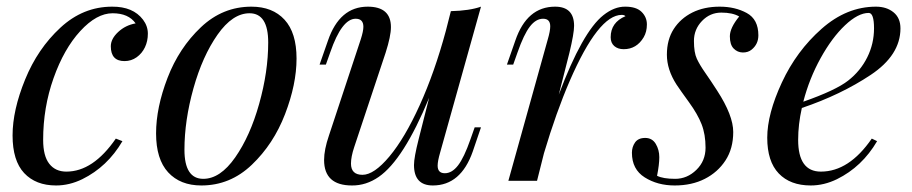

<svg xmlns="http://www.w3.org/2000/svg" viewBox="-20 -548 2763 582"><path d="M357.4 -362.8Q315.9 -362.8 315.9 -407.7Q315.9 -430.2 338.1 -450.9Q360.4 -471.7 391.1 -477.1Q369.6 -507.8 321.3 -507.8Q272.9 -507.8 223.4 -453.9Q173.8 -399.9 142.3 -311Q110.8 -222.2 110.8 -124Q110.8 -75.2 129.4 -51.5Q147.9 -27.8 181.2 -27.8Q262.2 -27.8 331.1 -127.9L351.1 -120.1Q305.7 -42.5 229.5 -4.9Q190.4 14.2 149.9 14.2Q88.4 14.2 53.2 -23.4Q18.1 -61 18.1 -137.5Q18.1 -213.9 56.2 -307.1Q94.2 -400.4 163.1 -464.1Q231.9 -527.8 319.8 -527.8Q383.3 -528.3 413.6 -488.3Q428.2 -468.8 428.2 -446Q428.2 -423.3 419.4 -404.8Q410.6 -386.2 394.3 -374.5Q377.9 -362.8 357.4 -362.8Z M736.3 -507.8Q685.1 -507.8 639.4 -442.9Q593.8 -377.9 566.4 -280.3Q539.1 -182.6 539.1 -94.2Q539.1 -5.9 596.2 -5.9Q647.5 -5.9 692.9 -70.8Q738.3 -135.7 765.6 -233.2Q793 -330.6 793 -419.2Q793 -507.8 736.3 -507.8ZM742.2 -527.8Q806.2 -527.8 842.5 -488.3Q878.9 -448.7 878.9 -370.6Q878.9 -292.5 844 -201.9Q809.1 -111.3 743.4 -48.6Q677.7 14.2 590.3 14.2Q526.4 14.2 489.7 -25.6Q453.1 -65.4 453.1 -143.6Q453.1 -221.7 488 -312.3Q522.9 -402.8 588.9 -465.3Q654.8 -527.8 742.2 -527.8Z M1292 14.2Q1234.9 14.2 1234.9 -47.9Q1234.9 -70.3 1249 -126L1280.8 -251.5Q1203.1 -63.5 1127.9 -11.7Q1089.8 14.6 1046.9 14.2Q962.4 14.2 962.4 -63Q962.4 -94.2 977.1 -137.2L1073.7 -429.2Q1081.5 -453.6 1081.5 -466.8Q1081.5 -491.2 1058.1 -491.2Q1016.1 -491.2 981 -389.2L967.8 -352.1H948.7L974.1 -424.8Q1009.3 -527.8 1094.7 -527.8Q1165 -527.8 1165 -465.8Q1165 -438.5 1148.9 -388.2L1053.7 -102.1Q1043.9 -72.8 1043.9 -52.2Q1043.9 -18.1 1078.9 -18.1Q1113.8 -18.1 1160.4 -73.7Q1207 -129.4 1252.2 -229Q1297.4 -328.6 1331.5 -454.6L1346.7 -514.2Q1403.8 -515.6 1438 -527.8L1314 -85Q1306.6 -59.6 1306.6 -45.9Q1306.6 -22.9 1328.4 -22.9Q1350.1 -22.9 1368.4 -46.6Q1386.7 -70.3 1405.8 -125L1418.9 -162.1H1438L1413.1 -88.9Q1377 14.2 1292 14.2Z M1875.5 -527.8Q1908.7 -527.8 1924.8 -512Q1940.9 -496.1 1940.9 -473.9Q1940.9 -451.7 1931.2 -435.1Q1909.7 -398.9 1870.6 -398.9Q1853 -398.9 1842 -408.4Q1831.1 -418 1831.1 -435.1Q1831.1 -480 1876 -499Q1872.1 -502.9 1864.7 -502.9Q1793.9 -502.9 1707 -302.7Q1666 -208 1628.9 -83.5L1607.9 0H1521L1640.6 -429.2Q1647.9 -454.1 1647.9 -468.3Q1647.9 -491.2 1626.2 -491.2Q1604.5 -491.2 1586.2 -467.5Q1567.9 -443.8 1548.8 -389.2L1535.6 -352.1H1516.6L1542 -424.8Q1577.1 -527.8 1662.6 -527.8Q1720.2 -527.8 1720.2 -469.7Q1720.2 -446.8 1706.1 -388.2L1673.8 -261.2Q1745.6 -452.1 1809.1 -502Q1842.3 -528.3 1875.5 -527.8Z M2030.8 -291.5Q2001.5 -336.9 2001.5 -382.3Q2001.5 -427.7 2022.2 -460Q2043 -492.2 2078.6 -510Q2114.3 -527.8 2161.4 -527.8Q2208.5 -527.8 2243.7 -508.5Q2278.8 -489.3 2278.8 -440.9Q2278.8 -414.1 2258.3 -397.5Q2247.6 -388.7 2231.4 -388.9Q2215.3 -389.2 2203.9 -400.9Q2192.4 -412.6 2192.4 -438Q2192.4 -463.4 2220.7 -498Q2200.7 -509.8 2166.5 -509.8Q2132.3 -509.8 2107.9 -484.4Q2083.5 -459 2083.5 -423.8Q2083.5 -388.7 2092.3 -369.9Q2101.1 -351.1 2117.7 -327.4Q2134.3 -303.7 2153.8 -273.4Q2202.6 -198.2 2202.6 -147.9Q2202.6 -97.7 2179.2 -61.8Q2155.8 -25.9 2116.5 -5.9Q2077.1 14.2 2025.1 14.2Q1973.1 14.2 1934.3 -10.3Q1895.5 -34.7 1895.5 -85Q1895.5 -102.5 1905 -116.2Q1914.6 -129.9 1935.8 -129.9Q1957 -129.9 1967.8 -111.8Q1978.5 -93.8 1978.5 -71.5Q1978.5 -49.3 1971.7 -15.1Q1990.2 -5.9 2026.6 -5.9Q2063 -5.9 2090.8 -33Q2118.7 -60.1 2118.7 -100.3Q2118.7 -140.6 2106.7 -171.4Q2094.7 -202.1 2068.6 -238Q2042.5 -273.9 2030.8 -291.5Z M2613.3 -508.8Q2581.1 -508.8 2541.5 -471.4Q2502 -434.1 2467.5 -371.8Q2433.1 -309.6 2415 -239.7Q2513.7 -274.4 2551 -303.7Q2588.4 -333 2608.9 -374.3Q2629.4 -415.5 2629.4 -462.2Q2629.4 -508.8 2613.3 -508.8ZM2437.5 14.2Q2375.5 14.2 2340.6 -22.2Q2305.7 -58.6 2305.7 -130.6Q2305.7 -202.6 2350.1 -298.1Q2394.5 -393.6 2470.5 -460.7Q2546.4 -527.8 2635.3 -527.8Q2667.5 -527.8 2688.5 -510.7Q2709.5 -493.7 2709.5 -461.9Q2709.5 -380.9 2619.1 -320.8Q2528.8 -260.7 2410.6 -220.7Q2399.4 -170.9 2399.4 -124Q2399.4 -27.8 2468.3 -27.8Q2553.7 -27.8 2622.6 -127.9L2638.7 -120.1Q2593.3 -42.5 2517.1 -4.9Q2478 14.2 2437.5 14.2Z"/></svg>

Font: PlayfairDisplay-Italic
Style: Italic
Weight: 400
Italic angle: -14°
Designer: Claus Eggers Sørensen
Foundry: Claus Eggers Sørensen
Version: Version 1.002;PS 001.002;hotconv 1.0.70;makeotf.lib2.5.58329